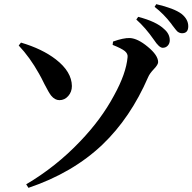

<svg xmlns="http://www.w3.org/2000/svg" viewBox="-20 -856 926 924"><path d="M117 48 106 31Q250 -54 365 -175Q467 -281 529 -397Q587 -502 594 -581Q596 -597 581 -610Q565 -623 522 -640L524 -656Q574 -674 605 -673Q643 -671 691 -631Q741 -590 741 -557Q741 -545 721 -524Q700 -502 693 -485Q608 -289 473 -160Q330 -24 117 48ZM266 -374Q244 -374 226 -396Q215 -410 194 -451Q178 -484 168 -501Q124 -580 70 -637L81 -651Q183 -621 249 -570Q325 -511 326 -442Q326 -414 308.5 -394Q291 -374 266 -374ZM763 -626Q746 -626 721 -664Q680 -723 636 -762L645 -775Q733 -752 770 -716Q797 -693 797 -662Q797 -647 787.5 -636.5Q778 -626 763 -626ZM856 -696Q844 -696 833 -705Q827 -711 812 -731Q810 -734 808.5 -735.5Q807 -737 804 -742Q768 -789 724 -823L732 -836Q818 -816 854 -789Q886 -763 886 -729.5Q886 -696 856 -696Z"/></svg>

Font: GenRyuMin TW B
Style: Regular
Weight: 700
Version: Version 1.501;PS 1;hotconv 16.6.51;makeotf.lib2.5.65220